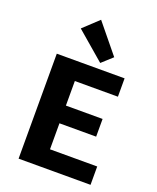

<svg xmlns="http://www.w3.org/2000/svg" viewBox="-168 -1033 925 1131"><g transform="rotate(20 294.5 -467.5)"><path d="M540 -115V0H89V-658H514V-543H244V-389H474V-278H244V-115ZM171 -846 266 -935 414 -754 348 -694Z"/></g></svg>

Font: Ysabeau Ultrabold
Style: Regular
Weight: 800
Designer: Christian Thalmann (Catharsis Fonts)
Version: Version 0.003